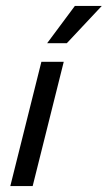

<svg xmlns="http://www.w3.org/2000/svg" viewBox="-20 -624 362 644"><path d="M14.6 0 118.8 -416.7H193.8L89.6 0ZM138.2 -479.2 231.2 -604.2H321.5L204.2 -479.2Z"/></svg>

Font: Afacad
Style: Italic
Weight: 400
Italic angle: -14°
Designer: Kristian Moeller
Foundry: Dicotype
Version: Version 1.000